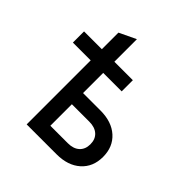

<svg xmlns="http://www.w3.org/2000/svg" viewBox="-193 -862 1003 1003"><g transform="rotate(45 308.0 -361.0)"><path d="M157.5 0V-678L250 -722V-324H378.5Q462 -324 511 -280Q560 -236 560 -162Q560 -88 510.8 -44Q461.5 0 378.5 0ZM250 -82.5H379Q420.5 -82.5 443.5 -103.8Q466.5 -125 466.5 -162Q466.5 -199.5 443.2 -220.5Q420 -241.5 379 -241.5H250ZM26 -473V-555.5H386.5V-473Z"/></g></svg>

Font: Overpass Mono Medium
Style: Regular
Weight: 500
Monospace: yes
Designer: Delve Withrington, Dave Bailey
Foundry: Delve Fonts LLC
Version: Version 4.000